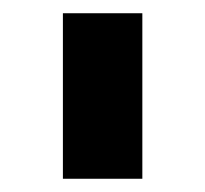

<svg xmlns="http://www.w3.org/2000/svg" viewBox="-20 -680 310 290"><path d="M75 -410V-660H195V-410Z"/></svg>

Font: Xolonium
Style: Regular
Weight: 400
Designer: Severin Meyer
Version: Version 4.2